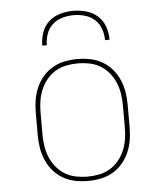

<svg xmlns="http://www.w3.org/2000/svg" viewBox="-53 -786 706 841"><g transform="rotate(-5 300.0 -366.0)"><path d="M300 8Q272 8 244 2.5Q216 -3 191.5 -17Q167 -31 148.5 -52.5Q130 -74 118.5 -100Q107 -126 102.5 -154Q98 -182 98 -210V-310Q98 -338 102.5 -366Q107 -394 118.5 -420Q130 -446 148.5 -467.5Q167 -489 191.5 -503Q216 -517 244 -522.5Q272 -528 300 -528Q328 -528 356 -522.5Q384 -517 408.5 -503Q433 -489 451.5 -467.5Q470 -446 481.5 -420Q493 -394 497.5 -366Q502 -338 502 -310V-210Q502 -182 497.5 -154Q493 -126 481.5 -100Q470 -74 451.5 -52.5Q433 -31 408.5 -17Q384 -3 356 2.5Q328 8 300 8ZM300 -11Q325 -11 350.5 -16Q376 -21 398 -34Q420 -47 436.5 -67Q453 -87 463 -110.5Q473 -134 477 -159.5Q481 -185 481 -210V-310Q481 -335 477 -360.5Q473 -386 463 -409.5Q453 -433 436.5 -453Q420 -473 398 -486Q376 -499 350.5 -504Q325 -509 300 -509Q275 -509 249.5 -504Q224 -499 202 -486Q180 -473 163.5 -453Q147 -433 137 -409.5Q127 -386 123 -360.5Q119 -335 119 -310V-210Q119 -185 123 -159.5Q127 -134 137 -110.5Q147 -87 163.5 -67Q180 -47 202 -34Q224 -21 249.5 -16Q275 -11 300 -11ZM152 -600Q152 -629 161.5 -657Q171 -685 192.5 -704.5Q214 -724 242.5 -732Q271 -740 300 -740Q329 -740 357.5 -732Q386 -724 407.5 -704.5Q429 -685 438.5 -657Q448 -629 448 -600H428Q428 -625 419.5 -649.5Q411 -674 392.5 -690.5Q374 -707 349.5 -714Q325 -721 300 -721Q275 -721 250.5 -714Q226 -707 207.5 -690.5Q189 -674 180.5 -649.5Q172 -625 172 -600Z"/></g></svg>

Font: Iosevka Etoile Thin
Style: Regular
Weight: 100
Designer: Belleve Invis
Foundry: Belleve Invis
Version: Version 22.1.2; ttfautohint (v1.8.4)